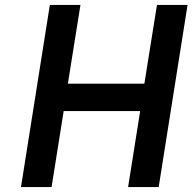

<svg xmlns="http://www.w3.org/2000/svg" viewBox="-20 -758 780 778"><path d="M182 -738H306L255 -419H565L616 -738H740L623 0H499L548 -308H238L189 0H65Z"/></svg>

Font: Exo SemiBold
Style: Italic
Weight: 600
Italic angle: -9°
Designer: Natanael Gama
Foundry: Natanael Gama
Version: Version 1.500; ttfautohint (v1.6)